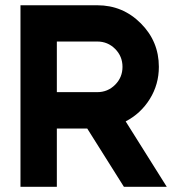

<svg xmlns="http://www.w3.org/2000/svg" viewBox="-20 -717 678 737"><path d="M58.6 0V-696.8H353.5Q451.2 -696.8 520.5 -627.4Q589.8 -558.1 589.8 -460.4Q589.8 -393.1 555.2 -337.2Q520.5 -281.2 462.4 -251L620.1 0H455.6L314.9 -223.6H198.2V0ZM353.5 -557.6H198.2V-363.3H353.5Q393.6 -363.3 421.9 -391.6Q450.2 -419.9 450.2 -460.4Q450.2 -501 421.9 -529.3Q393.6 -557.6 353.5 -557.6Z"/></svg>

Font: Basically A Sans Serif
Style: Bold
Weight: 700
Designer: Hyung-Suk Kim
Foundry: Mental Design
Version: 1.000